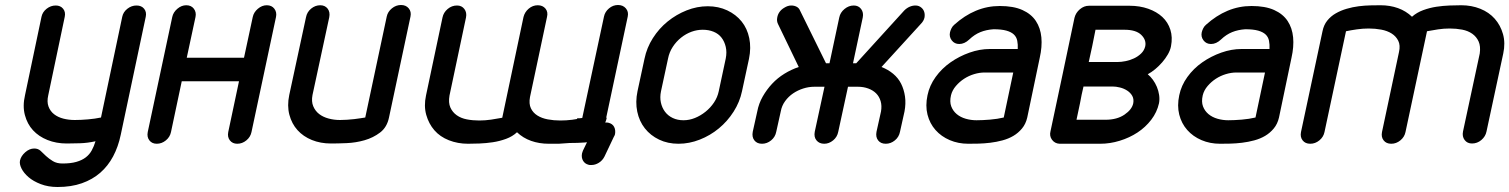

<svg xmlns="http://www.w3.org/2000/svg" viewBox="-20 -575 6037 768"><path d="M463 -36Q453 12 432.5 50.5Q412 89 381 116Q350 143 307.5 158Q265 173 210 173Q173 173 143 161.5Q113 150 94 133.5Q75 117 66 99Q57 81 60 67Q64 49 81 34Q98 19 117 19Q132 19 142 28L164 49Q176 60 191.5 69.5Q207 79 230 79Q263 79 285.5 72.5Q308 66 323 54.5Q338 43 347 26.5Q356 10 362 -10Q331 -3 300.5 -2Q270 -1 247 -1Q205 -1 170 -15Q135 -29 112 -54Q89 -79 79.5 -115Q70 -151 80 -194L146 -508Q150 -527 166.5 -540Q183 -553 203 -553Q222 -553 232.5 -540Q243 -527 239 -508L173 -194Q167 -168 174 -149Q181 -130 196.5 -118Q212 -106 233.5 -100.5Q255 -95 279 -95Q303 -95 332 -97.5Q361 -100 384 -105L469 -508Q473 -527 489.5 -540Q506 -553 526 -553Q546 -553 556.5 -540Q567 -527 563 -508Z M669 -507Q673 -526 689.5 -540Q706 -554 725 -554Q745 -554 755.5 -540Q766 -526 762 -507L727 -344H956L991 -507Q995 -526 1011.5 -540Q1028 -554 1047 -554Q1067 -554 1077.5 -540Q1088 -526 1084 -507L986 -47Q982 -27 965.5 -13.5Q949 0 929 0Q910 0 899.5 -13.5Q889 -27 893 -47L936 -250H707L664 -47Q660 -27 643.5 -13.5Q627 0 607 0Q588 0 577.5 -13.5Q567 -27 571 -47Z M1527 -509Q1531 -528 1547.5 -541.5Q1564 -555 1584 -555Q1604 -555 1615 -541.5Q1626 -528 1622 -509L1536 -105Q1528 -66 1500.5 -45Q1473 -24 1438 -14Q1403 -4 1366.5 -2.5Q1330 -1 1304 -1Q1262 -1 1227.5 -15Q1193 -29 1170 -54.5Q1147 -80 1137.5 -116Q1128 -152 1137 -195L1204 -506Q1208 -527 1224.5 -540.5Q1241 -554 1261 -554Q1280 -554 1290.5 -540.5Q1301 -527 1297 -506L1230 -195Q1225 -169 1233 -150Q1241 -131 1256.5 -119Q1272 -107 1294 -101Q1316 -95 1340 -95Q1353 -95 1368 -96Q1383 -97 1396.5 -98.5Q1410 -100 1422 -102Q1434 -104 1441 -105Z M2407 -104Q2405 -94 2401 -85H2408Q2411 -85 2414 -84Q2430 -80 2436.5 -67.5Q2443 -55 2440 -38Q2439 -35 2438 -32.5Q2437 -30 2435 -27L2398 51Q2390 67 2375.5 76Q2361 85 2346 85H2339Q2336 85 2334 84Q2319 80 2312 67.5Q2305 55 2308 39Q2309 35 2310 32.5Q2311 30 2312 27L2328 -6Q2323 -5 2318 -5Q2293 -3 2258 -3Q2236 -1 2215 0H2175Q2137 0 2104.5 -11.5Q2072 -23 2048 -46Q2030 -29 2004 -19.5Q1978 -10 1951 -6Q1924 -2 1898 -1Q1872 0 1852 0Q1811 0 1775.5 -14Q1740 -28 1717.5 -54Q1695 -80 1685 -115.5Q1675 -151 1684 -193L1750 -505Q1754 -525 1770.5 -539Q1787 -553 1808 -553Q1827 -553 1837.5 -539Q1848 -525 1844 -505L1778 -193Q1773 -164 1781.5 -145Q1790 -126 1807 -114Q1824 -102 1847.5 -97.5Q1871 -93 1897 -93Q1921 -93 1944.5 -96.5Q1968 -100 1989 -104L2074 -507Q2079 -527 2095 -540.5Q2111 -554 2131 -554Q2151 -554 2162 -540.5Q2173 -527 2168 -507L2100 -187Q2095 -160 2103.5 -142Q2112 -124 2129.5 -113Q2147 -102 2171 -97.5Q2195 -93 2221 -93Q2245 -93 2269 -96Q2279 -98 2288 -99L2289 -102H2299Q2303 -103 2308 -103H2309L2396 -509Q2400 -528 2416 -541.5Q2432 -555 2452 -555Q2472 -555 2483.5 -541.5Q2495 -528 2491 -509L2405 -105V-104Z M2558 -340Q2567 -384 2591.5 -422.5Q2616 -461 2650.5 -489Q2685 -517 2726.5 -533.5Q2768 -550 2811 -550Q2854 -550 2889 -533.5Q2924 -517 2946.5 -489Q2969 -461 2977 -422.5Q2985 -384 2976 -340L2948 -210Q2939 -167 2914.5 -128.5Q2890 -90 2855.5 -61.5Q2821 -33 2779 -16.5Q2737 0 2694 0Q2651 0 2616.5 -16.5Q2582 -33 2559.5 -61.5Q2537 -90 2529 -128.5Q2521 -167 2530 -210ZM2624 -210Q2619 -186 2623.5 -165Q2628 -144 2640 -128Q2652 -112 2671 -103Q2690 -94 2714 -94Q2737 -94 2759.5 -103Q2782 -112 2802 -128Q2822 -144 2836 -165Q2850 -186 2855 -210L2883 -341Q2888 -366 2883 -387.5Q2878 -409 2866 -424.5Q2854 -440 2834.5 -448Q2815 -456 2791 -456Q2768 -456 2746 -448Q2724 -440 2704.5 -424.5Q2685 -409 2671 -387.5Q2657 -366 2652 -340Z M3333 -48Q3329 -27 3312.5 -13.5Q3296 0 3277 0Q3257 0 3246 -13.5Q3235 -27 3239 -48L3278 -228H3237Q3215 -228 3193 -221Q3171 -214 3152.5 -201.5Q3134 -189 3120.5 -170.5Q3107 -152 3103 -129L3085 -48Q3081 -27 3064.5 -13.5Q3048 0 3028 0Q3008 0 2997.5 -13.5Q2987 -27 2991 -48L3009 -129Q3015 -161 3031 -189Q3047 -217 3068.5 -240Q3090 -263 3117.5 -280Q3145 -297 3175 -307L3092 -479Q3086 -491 3089 -505Q3091 -517 3098 -527Q3105 -537 3117 -544Q3131 -553 3145 -553Q3157 -553 3166.5 -548Q3176 -543 3180 -533L3284 -322H3298L3337 -505Q3341 -525 3358 -539Q3375 -553 3395 -553Q3414 -553 3424.5 -539Q3435 -525 3431 -505L3392 -322H3405L3597 -533Q3607 -543 3618.5 -548Q3630 -553 3642 -553Q3656 -553 3666 -544Q3674 -537 3677 -527Q3680 -517 3678 -505Q3675 -491 3663 -479L3506 -307Q3532 -297 3552.5 -280Q3573 -263 3584.5 -240Q3596 -217 3600 -189Q3604 -161 3598 -129L3580 -48Q3576 -27 3559.5 -13.5Q3543 0 3523 0Q3503 0 3492.5 -13.5Q3482 -27 3486 -48L3504 -129Q3508 -152 3502.5 -170.5Q3497 -189 3484.5 -201.5Q3472 -214 3453 -221Q3434 -228 3412 -228H3372Z M4051 -379Q4052 -397 4049 -412Q4046 -427 4035.5 -437Q4025 -447 4005.5 -452.5Q3986 -458 3954 -458Q3925 -456 3901.5 -446.5Q3878 -437 3857 -417Q3838 -399 3817 -399Q3798 -399 3787 -413.5Q3776 -428 3780 -446Q3782 -454 3786 -462Q3790 -470 3797 -476Q3838 -513 3883.5 -532Q3929 -551 3979 -551Q4034 -551 4069.5 -535Q4105 -519 4123.5 -491Q4142 -463 4145.5 -425.5Q4149 -388 4139 -344L4089 -105Q4083 -79 4068 -61Q4053 -43 4033.5 -31.5Q4014 -20 3990 -13.5Q3966 -7 3941 -4Q3916 -1 3894 -0.5Q3872 0 3853 0Q3813 0 3779 -14.5Q3745 -29 3722 -55Q3699 -81 3690 -116.5Q3681 -152 3690 -194Q3698 -233 3722.5 -267Q3747 -301 3782 -325.5Q3817 -350 3858 -364.5Q3899 -379 3939 -379ZM4033 -285H3919Q3898 -285 3876.5 -278.5Q3855 -272 3836.5 -260Q3818 -248 3803.5 -231Q3789 -214 3784 -194Q3778 -168 3785 -149.5Q3792 -131 3807 -118.5Q3822 -106 3843 -100Q3864 -94 3886 -94Q3910 -94 3940 -96.5Q3970 -99 3995 -105Z M4182 -50 4230 -276 4278 -504Q4283 -524 4299.5 -538Q4316 -552 4336 -552H4498Q4539 -552 4573 -540Q4607 -528 4629.5 -507Q4652 -486 4661.5 -456Q4671 -426 4664 -390Q4661 -374 4651.5 -357.5Q4642 -341 4629 -326Q4616 -311 4601 -298.5Q4586 -286 4571 -278Q4582 -269 4591.5 -256Q4601 -243 4607.5 -227.5Q4614 -212 4616.5 -195Q4619 -178 4616 -162Q4608 -126 4585 -96Q4562 -66 4530 -45Q4498 -24 4459 -12Q4420 0 4381 0H4218Q4199 -1 4188 -16Q4177 -31 4182 -50ZM4314 -229Q4306 -196 4300 -162L4286 -96H4402Q4448 -96 4478 -116.5Q4508 -137 4513 -162Q4516 -179 4509 -191.5Q4502 -204 4489 -212.5Q4476 -221 4460 -225Q4444 -229 4430 -229ZM4451 -327Q4465 -327 4482.5 -330.5Q4500 -334 4516 -341.5Q4532 -349 4544.5 -361Q4557 -373 4561 -390Q4566 -415 4545 -435.5Q4524 -456 4478 -456H4362L4349 -391L4335 -327Z M5058 -379Q5059 -397 5056 -412Q5053 -427 5042.5 -437Q5032 -447 5012.5 -452.5Q4993 -458 4961 -458Q4932 -456 4908.5 -446.5Q4885 -437 4864 -417Q4845 -399 4824 -399Q4805 -399 4794 -413.5Q4783 -428 4787 -446Q4789 -454 4793 -462Q4797 -470 4804 -476Q4845 -513 4890.5 -532Q4936 -551 4986 -551Q5041 -551 5076.5 -535Q5112 -519 5130.5 -491Q5149 -463 5152.5 -425.5Q5156 -388 5146 -344L5096 -105Q5090 -79 5075 -61Q5060 -43 5040.5 -31.5Q5021 -20 4997 -13.5Q4973 -7 4948 -4Q4923 -1 4901 -0.5Q4879 0 4860 0Q4820 0 4786 -14.5Q4752 -29 4729 -55Q4706 -81 4697 -116.5Q4688 -152 4697 -194Q4705 -233 4729.5 -267Q4754 -301 4789 -325.5Q4824 -350 4865 -364.5Q4906 -379 4946 -379ZM5040 -285H4926Q4905 -285 4883.5 -278.5Q4862 -272 4843.5 -260Q4825 -248 4810.5 -231Q4796 -214 4791 -194Q4785 -168 4792 -149.5Q4799 -131 4814 -118.5Q4829 -106 4850 -100Q4871 -94 4893 -94Q4917 -94 4947 -96.5Q4977 -99 5002 -105Z M5278 -47Q5274 -27 5257.5 -13.5Q5241 0 5221 0Q5201 0 5190.5 -13.5Q5180 -27 5184 -47L5270 -450Q5275 -475 5289 -492.5Q5303 -510 5323 -521.5Q5343 -533 5367 -540Q5391 -547 5415 -550Q5439 -553 5462 -553.5Q5485 -554 5502 -554Q5540 -554 5572 -542.5Q5604 -531 5628 -508Q5647 -525 5673 -534.5Q5699 -544 5725.5 -548Q5752 -552 5778.5 -553Q5805 -554 5825 -554Q5866 -554 5901 -540Q5936 -526 5959 -500Q5982 -474 5992 -438.5Q6002 -403 5993 -361L5926 -49Q5922 -29 5905.5 -15Q5889 -1 5868 -1Q5849 -1 5838.5 -15Q5828 -29 5832 -49L5899 -361Q5903 -390 5894.5 -409Q5886 -428 5869 -440Q5852 -452 5828.5 -456.5Q5805 -461 5779 -461Q5755 -461 5732 -457.5Q5709 -454 5688 -450L5602 -47Q5598 -27 5581.5 -13.5Q5565 0 5545 0Q5525 0 5514.5 -13.5Q5504 -27 5508 -47L5576 -367Q5582 -394 5573 -412Q5564 -430 5546.5 -441Q5529 -452 5505 -456.5Q5481 -461 5455 -461Q5431 -461 5407 -457.5Q5383 -454 5364 -450Z"/></svg>

Font: VDS
Style: Italic
Weight: 400
Designer: artmaker
Foundry: artmaker
Version: Version 1.000 2009 initial release